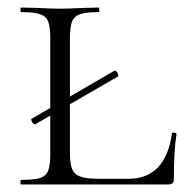

<svg xmlns="http://www.w3.org/2000/svg" viewBox="-20 -488 497 508"><path d="M72 -159Q68 -159 64.5 -166Q61 -173 64 -174L283 -301H284Q288 -301 291.5 -294Q295 -287 291 -285L73 -159ZM240 -15H320Q418 -15 435 -135Q435 -137 439 -137Q442 -137 444.5 -136Q447 -135 447 -133Q440 -90 440 -15Q440 -7 436.5 -3.5Q433 0 425 0H36Q34 0 34 -6Q34 -12 36 -12Q70 -12 86 -17Q102 -22 107.5 -36.5Q113 -51 113 -81V-387Q113 -417 107.5 -431Q102 -445 86 -450.5Q70 -456 36 -456Q34 -456 34 -462Q34 -468 36 -468L80 -467Q116 -465 138 -465Q163 -465 199 -467L241 -468Q243 -468 243 -462Q243 -456 241 -456Q207 -456 191.5 -450.5Q176 -445 170.5 -430.5Q165 -416 165 -386V-85Q165 -56 170.5 -41.5Q176 -27 192 -21Q208 -15 240 -15Z"/></svg>

Font: Cormorant SC Light
Style: Regular
Weight: 300
Designer: Christian Thalmann (Catharsis Fonts)
Foundry: Catharsis Fonts
Version: Version 4.000